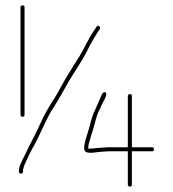

<svg xmlns="http://www.w3.org/2000/svg" viewBox="-20 -664 640 712"><path d="M65 -26 66 -37C67 -43 70 -52 76 -64C88 -89 95 -106 109 -129C132 -172 154 -230 181 -269C199 -297 219 -335 236 -364C259 -402 288 -443 307 -483C314 -499 334 -532 343 -546L350 -556C355 -565 344 -573 338 -565L331 -554C309 -524 295 -488 275 -456C258 -429 240 -401 223 -372C206 -343 187 -305 168 -278C149 -248 132 -212 117 -179C103 -149 91 -130 79 -103C72 -87 54 -57 51 -39L50 -28C49 -19 64 -17 65 -26ZM319 -113H307V-114C307 -118 308 -123 309 -130C315 -152 321 -171 328 -193C333 -212 337 -231 345 -249C350 -259 354 -266 355 -271C358 -279 384 -317 370 -322C359 -326 353 -301 349 -294C341 -277 341 -274 332 -255C319 -230 315 -201 306 -174C301 -156 292 -135 292 -114C292 -87 335 -101 356 -101C360 -102 365 -102 370 -102C375 -103 383 -103 392 -103H454V20C454 25 457 28 462 28C467 28 469 25 469 20V-103H543C548 -103 551 -105 551 -110C551 -115 548 -118 543 -118H469V-308C469 -313 467 -315 462 -315C457 -315 454 -313 454 -308V-118H392C382 -118 374 -118 369 -117C364 -117 359 -117 355 -116C346 -116 327 -114 319 -113ZM64 -644C59 -644 56 -642 56 -637V-239C56 -234 59 -231 64 -231C69 -231 71 -234 71 -239V-637C71 -642 69 -644 64 -644Z"/></svg>

Font: Electronic
Style: UltTh
Weight: 100
Version: Version 1.011